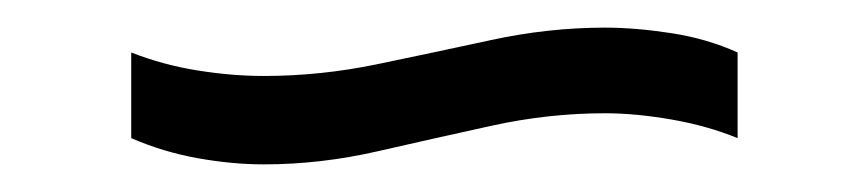

<svg xmlns="http://www.w3.org/2000/svg" viewBox="-20 -420 628 139"><path d="M171 -301Q148 -301 123 -305.5Q98 -310 75 -320V-382Q98 -373 123 -369Q148 -365 171 -365Q212 -365 253 -373.5Q294 -382 335.5 -391Q377 -400 418 -400Q440 -400 466 -396Q492 -392 514 -382V-320Q492 -329 466 -333.5Q440 -338 418 -338Q377 -338 336 -329Q295 -320 253.5 -310.5Q212 -301 171 -301Z"/></svg>

Font: Pathway Extreme
Style: Regular
Weight: 400
Designer: Eduardo Rodriguez Tunni
Foundry: Eduardo Rodriguez Tunni
Version: Version 1.001;gftools[0.9.26]